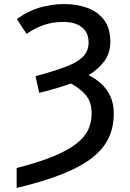

<svg xmlns="http://www.w3.org/2000/svg" viewBox="-20 -745 640 945"><path d="M62 82Q171 54 242.5 24.5Q314 -5 355.5 -37.5Q397 -70 414 -106.5Q431 -143 431 -186Q431 -242 403.5 -275.5Q376 -309 329 -334Q293 -321 253.5 -309.5Q214 -298 173 -288L155 -370Q243 -394 301 -415.5Q359 -437 387.5 -465Q416 -493 416 -536Q416 -585 383 -611Q350 -637 292 -637Q239 -637 195.5 -622Q152 -607 111 -578L63 -651Q115 -690 174.5 -707.5Q234 -725 296 -725Q358 -725 409.5 -706.5Q461 -688 492 -647Q523 -606 523 -540Q523 -484 494 -444.5Q465 -405 416 -375Q449 -359 477 -334Q505 -309 522.5 -272.5Q540 -236 540 -186Q540 -92 490.5 -25.5Q441 41 335.5 90.5Q230 140 62 180Z"/></svg>

Font: Noto Sans Mono Medium
Style: Regular
Weight: 500
Designer: Monotype Design Team
Foundry: Monotype Imaging Inc.
Version: Version 2.014